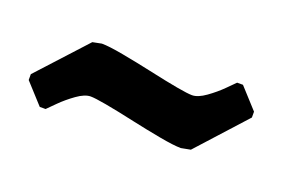

<svg xmlns="http://www.w3.org/2000/svg" viewBox="-43 -462 590 402"><g transform="rotate(20 252.5 -261.5)"><path d="M20 -212V-225L118 -332L138 -336Q154 -336 186.5 -330Q219 -324 251 -317Q333 -299 352 -299Q365 -299 382.5 -311.5Q400 -324 414 -338Q428 -352 432 -356H445L486 -311V-298L389 -191L368 -187Q352 -187 319.5 -193Q287 -199 255 -206Q173 -224 154 -224Q141 -224 123.5 -211.5Q106 -199 92 -185Q78 -171 74 -167H61Z"/></g></svg>

Font: Alegreya SC ExtraBold
Style: Regular
Weight: 800
Designer: Juan Pablo del Peral
Foundry: Huerta Tipografica
Version: Version 2.007; ttfautohint (v1.6)